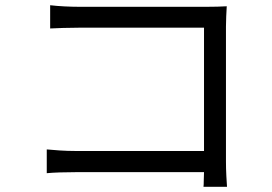

<svg xmlns="http://www.w3.org/2000/svg" viewBox="-20 -706 1040 735"><path d="M172 -686Q197 -683 227 -681.5Q257 -680 281 -680H774Q792 -680 812.5 -680.5Q833 -681 848 -682Q847 -665 846 -643.5Q845 -622 845 -604V-88Q845 -61 846.5 -32Q848 -3 849 9H759Q760 1 760 -14Q760 -29 761 -47H272Q241 -47 210 -46Q179 -45 159 -43V-134Q179 -132 209 -130Q239 -128 270 -128H761V-600H282Q254 -600 221.5 -599Q189 -598 172 -597Z"/></svg>

Font: Source Han Sans SC
Style: Regular
Weight: 400
Designer: Ryoko NISHIZUKA 西塚涼子 (kana, bopomofo & ideographs); Paul D. Hunt (Latin, Greek & Cyrillic); Sandoll Communications 산돌커뮤니
Foundry: Adobe
Version: Version 2.002;hotconv 1.0.116;makeotfexe 2.5.65601; ttfautoh